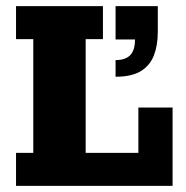

<svg xmlns="http://www.w3.org/2000/svg" viewBox="-20 -603 602 623"><path d="M32 0V-107H88V-476H32V-583H314V-476H258V-107H429V-254H540V0ZM355 -354V-408Q387 -408 402.5 -424Q418 -440 418 -475H355V-583H492V-500Q492 -456 479.5 -423.5Q467 -391 437.5 -372.5Q408 -354 355 -354Z"/></svg>

Font: Rokkitt ExtraBold
Style: Regular
Weight: 800
Version: Version 3.103